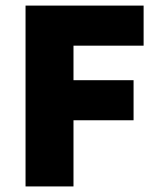

<svg xmlns="http://www.w3.org/2000/svg" viewBox="-20 -670 576 690"><path d="M71.8 0V-649.9H496.1V-505.9H244.1V-381.8H460V-237.8H244.1V0Z"/></svg>

Font: Source Sans Pro Black
Style: Regular
Weight: 900
Designer: Paul D. Hunt
Foundry: Adobe Systems Incorporated
Version: Version 2.020;PS 2.0;hotconv 1.0.86;makeotf.lib2.5.63406